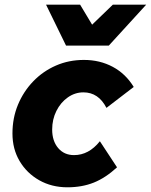

<svg xmlns="http://www.w3.org/2000/svg" viewBox="-20 -781 642 817"><path d="M405 -180 478 -69Q429 -24 379 -4Q329 16 267 16Q200 16 147 -14Q94 -44 63.5 -95.5Q33 -147 33 -213Q33 -279 56.5 -335.5Q80 -392 121.5 -435Q163 -478 218 -502Q273 -526 337 -526Q405 -526 460 -496.5Q515 -467 549 -411L433 -322Q399 -388 335 -388Q299 -388 268.5 -366.5Q238 -345 220 -309Q202 -273 202 -230Q202 -181 227.5 -151Q253 -121 295 -121Q358 -121 405 -180ZM261 -587 176 -761H321L372 -676L460 -761H602L443 -587Z"/></svg>

Font: Wix Madefor Text ExtraBold
Style: Italic
Weight: 800
Italic angle: -12°
Designer: Dalton Maag Ltd
Foundry: Dalton Maag Ltd
Version: Version 3.100